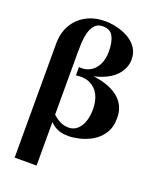

<svg xmlns="http://www.w3.org/2000/svg" viewBox="-176 -842 972 1194"><g transform="rotate(20 310.0 -245.0)"><path d="M70 250V-504Q70 -576 101 -629Q132 -682 186 -711Q240 -740 309 -740Q345 -740 385.5 -731Q426 -722 462.5 -702Q499 -682 522 -649.5Q545 -617 545 -571Q545 -523 513 -480Q481 -437 416 -410.5Q351 -384 253 -384V-416Q292 -411 324 -427.5Q356 -444 375.5 -480.5Q395 -517 395 -570Q395 -631 376 -668Q357 -705 307 -705Q273 -705 254 -683.5Q235 -662 226.5 -629.5Q218 -597 216.5 -562Q215 -527 215 -500V250ZM338 10Q299 10 273.5 0.5Q248 -9 228.5 -25.5Q209 -42 188 -64L215 -87Q242 -63 267 -51.5Q292 -40 321 -40Q367 -40 396 -83Q425 -126 425 -199Q425 -253 405.5 -292Q386 -331 347.5 -350Q309 -369 253 -361V-400Q362 -400 435.5 -377Q509 -354 547 -309.5Q585 -265 585 -199Q585 -136 558 -95.5Q531 -55 491 -32Q451 -9 409.5 0.5Q368 10 338 10Z"/></g></svg>

Font: Brygada 1918
Style: Regular
Weight: 400
Designer: Mateusz Machalski | Borys Kosmynka | Przemek Hoffer
Foundry: NIEPODLEGLA 2018
Version: Version 3.006